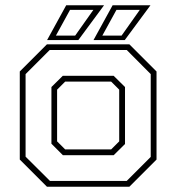

<svg xmlns="http://www.w3.org/2000/svg" viewBox="-20 -708 668 728"><path d="M158 0 55 -103V-437L158 -540H470.5L573.5 -437V-103L470.5 0ZM169.5 -22H460.5L551.5 -113V-427L460.5 -518.5H168.5L77 -427V-114ZM218.5 -119.5 175 -163V-378L218 -420.5H411L454 -378V-162L411 -119.5ZM227 -141.5H401.5L432 -172V-368L401.5 -398.5H227L196.5 -368V-172ZM334.5 -556 407 -688H550.5L453 -556ZM192 -573H265L334 -670.5H245.5ZM158.5 -556 231 -688H374.5L277 -556ZM368 -573H441L510 -670.5H421.5Z"/></svg>

Font: Tourney ExtraLight
Style: Regular
Weight: 250
Designer: Tyler Finck
Foundry: Etcetera Type Co
Version: Version 1.015